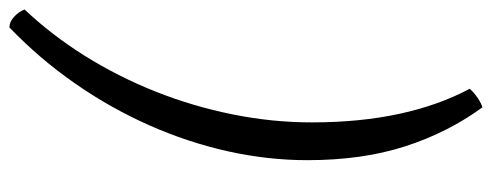

<svg xmlns="http://www.w3.org/2000/svg" viewBox="-337 -503 1040 406"><g transform="rotate(-90 183.0 -300.0)"><path d="M159 200Q105.9 127.5 76.6 36.9Q47.3 -53.8 47.3 -170Q47.3 -253.4 66.1 -338.2Q85 -423 121.3 -504.9Q157.6 -586.7 209.8 -661.7Q261.9 -736.6 327.9 -800Q340.3 -800 351.1 -789.6Q361.9 -779.3 365.9 -768Q311.8 -710.7 267.7 -640.3Q223.7 -569.8 192.4 -491.1Q161.1 -412.3 144.2 -328.5Q127.2 -244.7 127.2 -160.5Q127.2 -59.6 145.2 24Q163.2 107.5 198.3 173.3Q190 182.6 178.6 190.3Q167.1 198 159 200Z"/></g></svg>

Font: Texturina Medium
Style: Italic
Weight: 500
Italic angle: -11°
Designer: Guillermo Torres Carreño
Foundry: Omnibus-Type
Version: Version 1.002